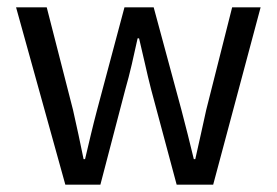

<svg xmlns="http://www.w3.org/2000/svg" viewBox="-20 -506 758 526"><path d="M159 0 24 -486H108L180 -205Q188 -170 195 -137Q202 -104 209 -70H213Q221 -104 229 -137.5Q237 -171 246 -205L321 -486H401L477 -205Q486 -170 494.5 -137Q503 -104 511 -70H515Q523 -104 530 -137Q537 -170 545 -205L616 -486H694L564 0H464L394 -261Q385 -296 377.5 -330Q370 -364 361 -401H357Q349 -364 341 -329.5Q333 -295 323 -260L255 0Z"/></svg>

Font: SourceSansPro
Style: Book
Weight: 400
Designer: Paul D. Hunt
Foundry: Adobe Systems Incorporated
Version: Version 2.021;PS 2.000;hotconv 1.0.86;makeotf.lib2.5.63406